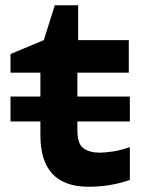

<svg xmlns="http://www.w3.org/2000/svg" viewBox="-20 -702 540 732"><path d="M475 -16V-141Q440 -129 410.5 -124.5Q381 -120 359 -120Q322 -120 298.5 -136.5Q275 -153 275 -205V-239H475V-334H275V-425H471V-549H278V-682H189L147 -549L20 -496V-425H134V-334H20V-239H134V-186Q134 10 318 10Q401 10 475 -16Z"/></svg>

Font: Noto Sans Mono UI Condensed ExtraBold
Style: Regular
Weight: 800
Width: 3
Designer: Monotype Design team
Foundry: Monotype Imaging Inc.
Version: 1.000